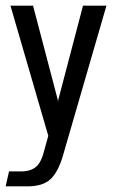

<svg xmlns="http://www.w3.org/2000/svg" viewBox="-33 -490 404 680"><path d="M-13 170 -1 117H43Q75 117 94.5 101Q114 85 125 38L138 -9L4 -470H84L172 -135L173 -115H172L173 -135L261 -470H344L190 61Q173 119 146 144.5Q119 170 64 170Z"/></svg>

Font: Smooch Sans Thin SemiBold
Style: Regular
Weight: 600
Version: Version 1.010